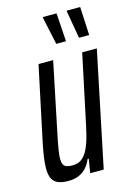

<svg xmlns="http://www.w3.org/2000/svg" viewBox="-110 -758 574 824"><g transform="rotate(-15 177.0 -346.0)"><path d="M90 8Q62 8 44 0.5Q26 -7 18 -24Q10 -41 10 -67Q10 -88 13.5 -114.5Q17 -141 24 -175L95 -510H160L97 -206Q88 -163 83.5 -136Q79 -109 79 -93Q79 -77 83.5 -68Q88 -59 98 -55.5Q108 -52 124 -52Q149 -52 165.5 -65Q182 -78 194 -103Q206 -128 214.5 -162.5Q223 -197 232 -241L289 -510H354L248 0H188L198 -62H193Q184 -40 170 -24.5Q156 -9 136 -0.5Q116 8 90 8ZM191 -574 165 -695V-700H226L234 -578V-574ZM292 -574 271 -695V-700H331L337 -578V-574Z"/></g></svg>

Font: Saira UltraCondensed Medium
Style: Italic
Weight: 500
Width: 1
Italic angle: -12°
Designer: Hector Gatti with collaboration of the Omnibus-Type team
Foundry: Omnibus-Type
Version: Version 1.101